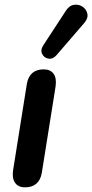

<svg xmlns="http://www.w3.org/2000/svg" viewBox="-20 -794 395 822"><path d="M87 8Q58 8 44.5 -11.5Q31 -31 36 -65L95 -435Q106 -497 167 -497Q196 -497 209.5 -478Q223 -459 218 -424L159 -54Q148 8 87 8ZM223 -559Q207 -540 188 -543Q169 -546 160.5 -563Q152 -580 166 -601L262 -748Q277 -771 297.5 -773.5Q318 -776 334 -765Q350 -754 354 -735Q358 -716 341 -696Z"/></svg>

Font: Nunito
Style: Bold Italic
Weight: 700
Italic angle: -9°
Designer: Vernon Adams
Foundry: Vernon Adams
Version: Version 3.601; ttfautohint (v1.8.2.53-6de2)